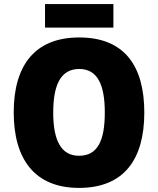

<svg xmlns="http://www.w3.org/2000/svg" viewBox="-20 -908 772 938"><path d="M534 -888H200V-773H534ZM685 -358C685 -587 587 -725 367 -725C149 -725 47 -587 47 -359C47 -130 150 10 366 10C586 10 685 -130 685 -358ZM240 -358C240 -494 277 -571 367 -571C456 -571 492 -495 492 -358C492 -221 457 -147 366 -147C278 -147 240 -223 240 -358Z"/></svg>

Font: Noto Sans Khmer SemiCondensed Black
Style: Regular
Weight: 900
Width: 4
Designer: Danh Hong and the Monotype Design Team
Foundry: Monotype Imaging Inc.
Version: Version 2.004